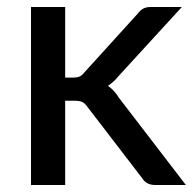

<svg xmlns="http://www.w3.org/2000/svg" viewBox="-20 -528 554 548"><path d="M510.5 0H423Q398 0 386.5 -18.5L229.5 -223Q222 -233.5 214.5 -237Q207 -240.5 192 -240.5H166V0H68.5V-508H166V-306.5H189Q199.5 -306.5 206.8 -309.5Q214 -312.5 221 -321.5L373 -489Q380 -498.5 388.5 -503.2Q397 -508 410 -508H499L319 -311.5Q305.5 -294.5 288 -283Q306 -271 319 -249.5Z"/></svg>

Font: Verano Sans Medium
Style: Regular
Weight: 500
Designer: Lukasz Dziedzic with Adam Twardoch and Botio Nikoltchev
Foundry: tyPoland Lukasz Dziedzic
Version: Version 3.001;December 28, 2019;FontCreator 12.0.0.2547 64-b